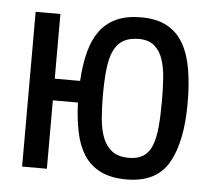

<svg xmlns="http://www.w3.org/2000/svg" viewBox="-43 -559 687 618"><g transform="rotate(5 300.0 -250.0)"><path d="M387 12Q337 12 303.5 -4.5Q270 -21 250 -51.5Q230 -82 221 -125Q212 -168 210 -221H129V0H49V-500H129V-291H211Q214 -345 225 -386Q236 -427 257 -455Q278 -483 310.5 -497.5Q343 -512 389 -512Q440 -512 473.5 -493.5Q507 -475 526.5 -440.5Q546 -406 554 -357.5Q562 -309 562 -250Q562 -124 522.5 -56Q483 12 387 12ZM288 -250Q288 -211 291 -176Q294 -141 304 -115Q314 -89 334 -73.5Q354 -58 389 -58Q417 -58 435 -69.5Q453 -81 462.5 -104.5Q472 -128 475.5 -164Q479 -200 479 -250Q479 -289 476.5 -324Q474 -359 465 -385Q456 -411 437.5 -426.5Q419 -442 388 -442Q357 -442 337.5 -430.5Q318 -419 307 -395.5Q296 -372 292 -335.5Q288 -299 288 -250Z"/></g></svg>

Font: PT Mono
Style: Regular
Weight: 400
Monospace: yes
Designer: A.Korolkova, I.Chaeva
Foundry: ParaType Ltd
Version: Version 1.001W OFL